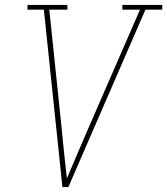

<svg xmlns="http://www.w3.org/2000/svg" viewBox="-20 -755 675 775"><path d="M232 0 157 -716H91V-735H252V-716H179L228 -245Q233 -192 238.5 -139.5Q244 -87 250 -35Q272 -87 294.5 -139.5Q317 -192 340 -245L545 -716H474V-735H635V-716H567L256 0Z"/></svg>

Font: Iosevka HT Thin Extended
Style: Italic
Weight: 100
Width: 7
Italic angle: -9°
Monospace: yes
Designer: Belleve Invis
Foundry: Belleve Invis
Version: Version 32.3.0; ttfautohint (v1.8.4)